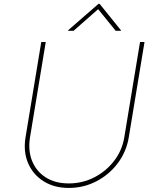

<svg xmlns="http://www.w3.org/2000/svg" viewBox="-20 -940 790 972"><path d="M688.9 -727.3H711.6L632.1 -245.7Q620 -171.9 576.3 -113.8Q532.7 -55.8 468 -22.2Q403.4 11.4 328.1 11.4Q254.3 11.4 200.6 -22.4Q147 -56.1 122.2 -114.2Q97.3 -172.2 109.4 -245.7L188.9 -727.3H211.6L132.1 -245.7Q121.1 -178.3 142.4 -125.4Q163.7 -72.4 211.6 -41.9Q259.6 -11.4 328.1 -11.4Q396.7 -11.4 456.7 -41.9Q516.7 -72.4 557.5 -125.4Q598.4 -178.3 609.4 -245.7ZM352.5 -784.1 476.8 -893.5 565.6 -784.1H592.6L592.1 -786.9L484.3 -920.5H478.6L325 -786.9L325.5 -784.1Z"/></svg>

Font: Inter Thin  BETA
Style: Italic
Weight: 100
Italic angle: -9.39999°
Designer: Rasmus Andersson
Foundry: rsms
Version: Version 3.011;git-f93a4a705